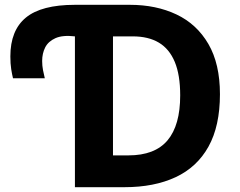

<svg xmlns="http://www.w3.org/2000/svg" viewBox="-20 -777 996 797"><path d="M291 0V-626Q240 -632 210 -618.5Q180 -605 167.5 -580Q155 -555 155 -524Q155 -504 158.5 -486Q162 -468 166 -452H34Q30 -468 26.5 -490Q23 -512 23 -543Q23 -651 87.5 -704Q152 -757 291 -757H519Q628 -757 712.5 -717Q797 -677 845 -594.5Q893 -512 893 -386Q893 -254 845.5 -168.5Q798 -83 709 -41.5Q620 0 497 0ZM449 -132H513Q623 -132 675.5 -194.5Q728 -257 728 -381Q728 -466 705.5 -520Q683 -574 639.5 -600Q596 -626 531 -626H449Z"/></svg>

Font: Menbere
Style: Regular
Weight: 400
Designer: Aleme Tadesse
Foundry: Sorkin Type Co
Version: Version 1.000